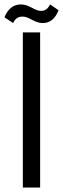

<svg xmlns="http://www.w3.org/2000/svg" viewBox="-63 -846 284 866"><path d="M163 -826C152 -805 140 -797 123 -797C93 -796 71 -826 31 -826C0 -826 -26 -809 -43 -768L-4 -742C7 -764 20 -771 38 -771C69 -772 91 -742 130 -742C161 -742 186 -760 201 -800ZM40 -700V0H118V-700Z"/></svg>

Font: VL Bebas Neue Regular
Style: Regular
Weight: 400
Designer: Ryoichi Tsunekawa
Foundry: Ryoichi Tsunekawa
Version: Version 001.003